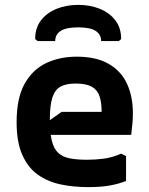

<svg xmlns="http://www.w3.org/2000/svg" viewBox="-20 -754 610 786"><path d="M48 -254Q48 -352 80.5 -410.5Q113 -469 168.5 -495.5Q224 -522 294 -522Q374 -522 425 -492.5Q476 -463 500 -411Q524 -359 524 -290Q524 -268 522 -248Q520 -228 517 -202H142V-232L232 -296H396Q396 -336 387 -361.5Q378 -387 355 -399.5Q332 -412 289 -412Q251 -412 228 -399.5Q205 -387 194.5 -355Q184 -323 184 -263Q184 -211 192 -178.5Q200 -146 217.5 -129Q235 -112 264.5 -106Q294 -100 336 -100Q371 -100 405 -104.5Q439 -109 476 -125L496 -115V-13Q468 -2 432 5Q396 12 340 12Q281 12 228.5 1Q176 -10 135.5 -38.5Q95 -67 71.5 -119.5Q48 -172 48 -254ZM300 -734Q349 -734 388.5 -718Q428 -702 452 -671Q476 -640 476 -594L466 -586H394Q394 -613 371.5 -627.5Q349 -642 300 -642Q251 -642 228.5 -627.5Q206 -613 206 -586H134L124 -594Q124 -640 148 -671Q172 -702 212 -718Q252 -734 300 -734Z"/></svg>

Font: AR One Sans
Style: Bold
Weight: 700
Designer: Niteesh Yadav
Foundry: Niteesh Yadav
Version: Version 1.001;gftools[0.9.33]